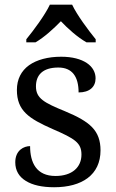

<svg xmlns="http://www.w3.org/2000/svg" viewBox="-20 -786 491 816"><path d="M210 9.8C328.1 9.8 407.2 -42.5 407.2 -147C407.2 -188.5 396 -219.7 371.6 -245.1C347.2 -270.5 309.6 -291 256.8 -313C167.5 -349.6 132.8 -367.7 132.8 -418.9C132.8 -466.8 161.1 -499 228 -499C287.1 -499 314 -460 314 -393.1C360.4 -393.1 386.2 -416.5 386.2 -453.1C386.2 -478 374 -501.5 349.1 -518.1C324.2 -534.7 287.6 -544.9 240.2 -544.9C183.6 -544.9 136.7 -532.2 103.5 -508.8C70.3 -484.9 51.8 -449.2 51.8 -403.8C51.8 -315.4 102.5 -282.2 203.1 -237.8C299.3 -196.3 326.2 -178.7 326.2 -128.9C326.2 -75.2 286.6 -38.1 215.8 -38.1C134.8 -38.1 107.9 -94.7 107.9 -165C82 -165 44.9 -147.9 44.9 -96.2C44.9 -61 61 -34.7 89.8 -17.1C118.7 1 159.7 9.8 210 9.8ZM91.8 -606H130.9C168.5 -627.9 208 -664.1 238.8 -695.8C268.6 -664.1 309.1 -627.9 347.7 -606H386.7V-619.1C356 -656.7 307.1 -722.2 286.6 -766.1H191.9C171.4 -722.2 122.6 -656.7 91.8 -619.1Z"/></svg>

Font: The Erased English
Style: Regular
Weight: 400
Designer: Monotype Design team + ligartures altered by 180 Amsterdam
Foundry: Monotype Imaging Inc.
Version: Version 1.030;Glyphs 3.1.2 (3151)